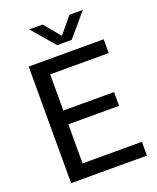

<svg xmlns="http://www.w3.org/2000/svg" viewBox="-170 -1046 935 1145"><g transform="rotate(-20 298.0 -473.5)"><path d="M183.5 -87.5H560V0H79V-740H555V-652.5H183.5V-423H505.5V-335.5H183.5ZM413 -947H498L374.5 -802H282L158 -947H243L328 -844.5Z"/></g></svg>

Font: Encode Sans Medium
Style: Regular
Weight: 500
Designer: Multiple Designers
Foundry: Impallari Type
Version: Version 2.000